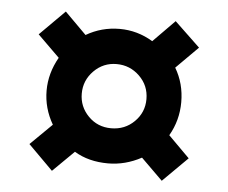

<svg xmlns="http://www.w3.org/2000/svg" viewBox="-41 -629 652 550"><g transform="rotate(5 285.5 -353.5)"><path d="M91.8 -353Q91.8 -402.8 118.2 -449.2L55.2 -511.2L127 -583L189 -521Q233.4 -546.9 285.2 -546.9Q336.4 -546.9 380.9 -520L442.9 -583L516.1 -513.2L453.1 -450.2Q479 -406.7 479 -353Q479 -300.8 453.1 -255.9L514.2 -194.8L442.9 -124L380.9 -185.1Q334.5 -160.2 285.2 -160.2Q229 -160.2 188 -185.1L127 -125L56.2 -195.8L118.2 -256.8Q91.8 -302.2 91.8 -353ZM192.9 -353Q192.9 -315.4 219.5 -288.3Q246.1 -261.2 285.2 -261.2Q324.7 -261.2 351.8 -288.1Q378.9 -314.9 378.9 -353Q378.9 -392.1 351.3 -418.9Q323.7 -445.8 285.2 -445.8Q247.1 -445.8 220 -418.5Q192.9 -391.1 192.9 -353Z"/></g></svg>

Font: Sahel FD
Style: Bold-FD
Weight: 700
Foundry: Saber Rastikerdar (saber.rastikerdar@gmail.com)
Version: Version 3.3.0